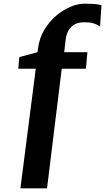

<svg xmlns="http://www.w3.org/2000/svg" viewBox="-20 -845 569 1039"><path d="M186 -585Q193.5 -640 220 -684Q246.5 -728 283.5 -759.5Q320.5 -791 360.8 -808Q401 -825 435.5 -825Q479.5 -825 501 -822.2Q522.5 -819.5 529 -817L521.5 -701Q515 -704.5 506.5 -710Q498 -715.5 481 -720Q464 -724.5 432 -724.5Q417.5 -724.5 402.2 -720.5Q387 -716.5 372.8 -705.8Q358.5 -695 348.2 -675.5Q338 -656 334.5 -624.5L327.5 -562.5H453L445 -473H314L234.5 174H90.5L173.5 -473H79L84.5 -536L183 -562.5Z"/></svg>

Font: Merriweather 24pt Black
Style: Italic
Weight: 900
Italic angle: -7.8°
Designer: Eben Sorkin
Foundry: Eben Sorkin
Version: Version 2.101